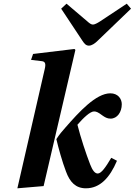

<svg xmlns="http://www.w3.org/2000/svg" viewBox="-20 -1007 729 1039"><path d="M311 -960 425 -788C435 -773 444 -760 461 -760C476 -760 493 -771 509 -787L689 -960L666 -987L521 -891C507 -882 492 -874 483 -874C473 -874 463 -882 453 -891L340 -987ZM74 12 216 0 388 -737 383 -742 159 -715 148 -683 206 -676C225 -674 229 -662 222 -633ZM285 -254C296 -207 316 -134 337 -79C358 -22 389 12 445 12C521 12 574 -45 613 -137L582 -153C552 -102 528 -68 509 -68C493 -68 480 -86 468 -117C446 -173 416 -264 399 -332C432 -370 468 -404 489 -404C501 -404 512 -399 533 -383C547 -373 560 -365 578 -365C615 -365 639 -401 639 -443C639 -473 618 -502 577 -502C499 -502 407 -400 335 -318C318 -299 300 -278 285 -254Z"/></svg>

Font: Heuristica
Style: Bold Italic
Weight: 700
Italic angle: -13°
Version: Version 1.0.1